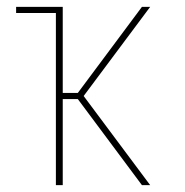

<svg xmlns="http://www.w3.org/2000/svg" viewBox="-20 -540 540 560"><path d="M143 0V-502H27V-520H163V-269H207L394 -520H418L224 -260L418 0H394L207 -251H163V0Z"/></svg>

Font: Iosevka Thin
Style: Regular
Weight: 100
Monospace: yes
Designer: Belleve Invis
Foundry: Belleve Invis
Version: Version 32.5.0; ttfautohint (v1.8.4)